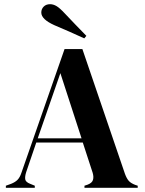

<svg xmlns="http://www.w3.org/2000/svg" viewBox="-20 -896 690 916"><path d="M8 0V-10L33 -19Q53 -27 64 -38.5Q75 -50 82 -71L288 -662H373L576 -67Q584 -45 594 -33.5Q604 -22 625 -14L637 -10V0H383V-10L398 -15Q419 -23 423.5 -37.5Q428 -52 422 -72L375 -216H153L105 -75Q98 -53 100.5 -40Q103 -27 124 -19L146 -10V0ZM160 -236H369L268 -547ZM382 -713Q345 -730 311 -745Q277 -760 239 -776Q177 -804 177 -836Q177 -853 188.5 -864.5Q200 -876 219 -876Q234 -876 249.5 -867Q265 -858 290 -831Q314 -806 340 -778.5Q366 -751 392 -725Z"/></svg>

Font: DM Serif Display
Style: Regular
Weight: 400
Designer: Colophon Foundry, Frank Grießhammer
Foundry: Colophon Foundry
Version: Version 5.200; ttfautohint (v1.8.3)